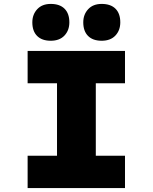

<svg xmlns="http://www.w3.org/2000/svg" viewBox="-20 -960 780 980"><path d="M121 0V-165H271V-535H121V-700H618V-535H469V-165H618V0ZM499 -752Q454 -752 429.5 -776.5Q405 -801 405 -846Q405 -886 430 -913Q455 -940 499 -940Q545 -940 569.5 -915.5Q594 -891 594 -846Q594 -805 569 -778.5Q544 -752 499 -752ZM239 -752Q194 -752 169.5 -776.5Q145 -801 145 -846Q145 -886 170 -913Q195 -940 239 -940Q285 -940 309.5 -915.5Q334 -891 334 -846Q334 -805 309 -778.5Q284 -752 239 -752Z"/></svg>

Font: Lexend Exa ExtraBold
Style: Regular
Weight: 800
Designer: Bonnie Shaver-Troup, Thomas Jockin
Foundry: Lexend
Version: Version 1.007